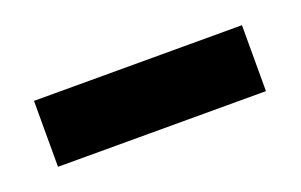

<svg xmlns="http://www.w3.org/2000/svg" viewBox="-31 -790 390 249"><g transform="rotate(-20 163.5 -665.5)"><path d="M20 -620V-711H307V-620Z"/></g></svg>

Font: Bricolage Grotesque 48pt Condensed ExtraBold SemiBold
Style: Regular
Weight: 600
Version: Version 1.000;gftools[0.9.30]